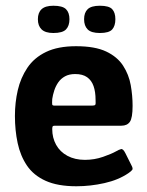

<svg xmlns="http://www.w3.org/2000/svg" viewBox="-20 -641 511 669"><path d="M32 -237Q32 -284 42 -327Q52 -370 75.5 -405Q99 -440 140.5 -460Q182 -480 245 -480Q311 -480 350 -461.5Q389 -443 409 -412Q429 -381 435.5 -344.5Q442 -308 442 -272Q442 -230 432.5 -216.5Q423 -203 403 -203H171Q165 -203 163.5 -200.5Q162 -198 162 -191Q162 -161 175.5 -136.5Q189 -112 215 -98Q241 -84 276 -84Q309 -84 339 -94.5Q369 -105 383 -113Q395 -120 402 -121.5Q409 -123 417 -107L438 -65Q444 -54 441 -49.5Q438 -45 428 -38Q393 -14 344 -3Q295 8 246 8Q181 8 139 -11Q97 -30 74 -64Q51 -98 41.5 -142.5Q32 -187 32 -237ZM313 -293Q313 -321 306 -341Q299 -361 283.5 -372Q268 -383 242 -383Q221 -383 206.5 -375Q192 -367 183 -354Q174 -341 169 -325.5Q164 -310 162 -296Q161 -280 162 -276.5Q163 -273 170 -273H301Q310 -273 312 -276Q314 -279 313 -293ZM222 -574Q222 -551 210 -538.5Q198 -526 166 -526Q138 -526 125 -538.5Q112 -551 112 -574Q112 -597 125 -609Q138 -621 166 -621Q198 -621 210 -609Q222 -597 222 -574ZM382 -574Q382 -551 371 -538.5Q360 -526 328 -526Q298 -526 285.5 -538.5Q273 -551 273 -574Q273 -597 285.5 -609Q298 -621 328 -621Q360 -621 371 -609Q382 -597 382 -574Z"/></svg>

Font: Glory Thin
Style: Bold
Weight: 700
Version: Version 1.011